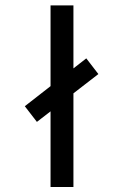

<svg xmlns="http://www.w3.org/2000/svg" viewBox="-20 -706 454 729"><path d="M171.9 3.9H258.8V-351.6L353.5 -424.8L307.6 -484.4L258.8 -446.3V-685.5H171.9V-378.9L74.2 -302.7L120.1 -243.2L171.9 -283.2Z"/></svg>

Font: Post No Bills Colombo SemiBold
Style: Regular
Weight: 600
Designer: Kosala Senevirathne, Siva Puranthara, Lasantha Premarathna, Tharique Azeez
Foundry: Mooniak
Version: Version 1.220 ; ttfautohint (v1.6)